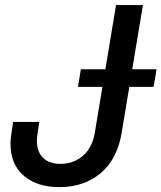

<svg xmlns="http://www.w3.org/2000/svg" viewBox="-20 -748 654 778"><path d="M220.2 10.3Q131.3 10.3 76.9 -35.4Q22.5 -81.1 22.5 -166.5Q22.5 -176.8 24.4 -193.6Q26.4 -210.4 33.2 -253.9H139.2Q132.8 -213.4 131.1 -200Q129.4 -186.5 129.4 -179.2Q129.4 -132.8 154.5 -108.4Q179.7 -84 225.1 -84Q277.8 -84 315.9 -116.7Q354 -149.4 364.3 -210.9L450.2 -727.5H559.1L473.1 -210.4Q455.6 -104 388.4 -46.9Q321.3 10.3 220.2 10.3ZM295.9 -396 307.6 -467.3H614.3L602.5 -396Z"/></svg>

Font: Inter Display Medium
Style: Italic
Weight: 500
Italic angle: -9.39999°
Designer: Rasmus Andersson
Foundry: rsms
Version: Version 4.000;git-a52131595